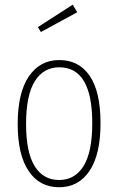

<svg xmlns="http://www.w3.org/2000/svg" viewBox="-20 -786 503 816"><path d="M289.1 -766.1 308.1 -733.9 153.8 -649.9 141.1 -670.9ZM231.9 -530.8Q315.4 -530.8 361.3 -463.6Q407.2 -396.5 407.2 -262.2Q407.2 -128.9 360.4 -59.6Q313.5 9.8 231 9.8Q147.9 9.8 101.6 -59.3Q55.2 -128.4 55.2 -258.8Q55.2 -391.6 102.5 -461.2Q149.9 -530.8 231.9 -530.8ZM231.9 -500Q165 -500 127.9 -440.7Q90.8 -381.3 90.8 -258.8Q90.8 -139.2 127.2 -80.1Q163.6 -21 231 -21Q298.3 -21 335.2 -80.6Q372.1 -140.1 372.1 -262.2Q372.1 -500 231.9 -500Z"/></svg>

Font: Fira Sans Compressed UltraLight
Style: Regular
Weight: 200
Width: 1
Designer: Carrois Corporate & Edenspiekermann AG
Foundry: Carrois Corporate GbR & Edenspiekermann AG
Version: Version 4.203;PS 004.203;hotconv 1.0.88;makeotf.lib2.5.64775